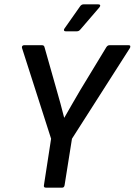

<svg xmlns="http://www.w3.org/2000/svg" viewBox="-20 -863 619 883"><path d="M191 0Q180 0 182 -11L215 -225L81 -643Q80 -649 83 -652Q86 -655 90 -655H174Q183 -655 185 -645L240 -451Q249 -419 258 -387Q267 -355 275 -322H276Q295 -355 313 -386.5Q331 -418 350 -450L469 -646Q475 -655 483 -655H572Q578 -655 579 -651.5Q580 -648 578 -643L311 -225L277 -11Q275 0 266 0ZM282 -719Q276 -719 274.5 -723Q273 -727 276 -731L347 -832Q354 -843 364 -843H432Q439 -843 440.5 -839Q442 -835 437 -829L351 -729Q347 -724 343 -721.5Q339 -719 333 -719Z"/></svg>

Font: Sofia Sans Semi Condensed SemiBold
Style: Italic
Weight: 600
Italic angle: -9°
Version: Version 4.100